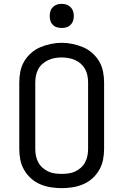

<svg xmlns="http://www.w3.org/2000/svg" viewBox="-20 -968 640 996"><path d="M300 8Q272 8 243.5 3.5Q215 -1 189 -12Q163 -23 141.5 -42Q120 -61 105.5 -86Q91 -111 85.5 -139Q80 -167 80 -195V-540Q80 -568 85.5 -596.5Q91 -625 105.5 -649.5Q120 -674 141.5 -693Q163 -712 189 -723Q215 -734 243.5 -740Q272 -746 300 -746Q328 -746 356.5 -740Q385 -734 411 -723Q437 -712 458.5 -693Q480 -674 494.5 -649.5Q509 -625 514.5 -596.5Q520 -568 520 -540V-195Q520 -167 514.5 -139Q509 -111 494.5 -86Q480 -61 458.5 -42Q437 -23 411 -12Q385 -1 356.5 3.5Q328 8 300 8ZM300 -66Q318 -66 336 -68.5Q354 -71 370 -78.5Q386 -86 399.5 -98Q413 -110 421.5 -126Q430 -142 433.5 -159.5Q437 -177 437 -195V-540Q437 -558 433.5 -576Q430 -594 421.5 -609.5Q413 -625 399 -637.5Q385 -650 368.5 -657Q352 -664 334 -667Q316 -670 298 -670Q280 -670 262.5 -666.5Q245 -663 229 -655.5Q213 -648 199.5 -636Q186 -624 178 -608.5Q170 -593 166.5 -575.5Q163 -558 163 -540V-195Q163 -177 166.5 -159.5Q170 -142 178.5 -126Q187 -110 200.5 -98Q214 -86 230 -78.5Q246 -71 264 -68.5Q282 -66 300 -66ZM300 -823Q287 -823 275 -826.5Q263 -830 254 -839Q245 -848 241.5 -860Q238 -872 238 -885Q238 -898 241.5 -910Q245 -922 254 -931Q263 -940 275 -944Q287 -948 300 -948Q313 -948 325 -944Q337 -940 346 -931Q355 -922 359 -910Q363 -898 363 -885Q363 -872 359 -860Q355 -848 346 -839Q337 -830 325 -826.5Q313 -823 300 -823Z"/></svg>

Font: Iosevka Mono
Style: Regular
Weight: 400
Designer: Belleve Invis
Foundry: Belleve Invis
Version: Version 11.1.1